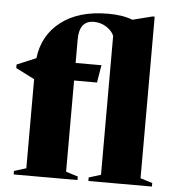

<svg xmlns="http://www.w3.org/2000/svg" viewBox="-53 -794 773 844"><g transform="rotate(5 333.5 -372.5)"><path d="M267 -32 320 -15.5V0H38.5V-15.5L91.5 -32V-425L9 -467V-482.5L93.5 -518Q105.5 -620 183.5 -680Q261.5 -740 390.5 -740Q422 -740 447.8 -736.2Q473.5 -732.5 499 -723L586 -745H595.5V-32L648.5 -15.5V0H368V-15.5L421 -32V-645Q412 -667 386.8 -683Q361.5 -699 332 -699Q267 -699 267 -616V-512H381L368 -434.5H267Z"/></g></svg>

Font: Newsreader 72pt
Style: Bold
Weight: 700
Designer: Hugues Gentile
Foundry: Production Type
Version: Version 1.003; ttfautohint (v1.8.3)